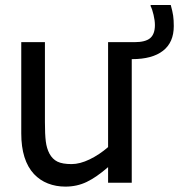

<svg xmlns="http://www.w3.org/2000/svg" viewBox="-20 -709 694 745"><path d="M491.2 0H399.4V-60.5Q354.5 -21.5 316.7 -3.2Q278.8 15.1 233.9 15.1Q197.3 15.1 166 2.9Q134.8 -9.3 111.8 -33.7Q62.5 -86.9 62.5 -191.4V-545.4H154.3V-234.9Q154.3 -187.5 157.7 -160.4Q161.1 -133.3 171.9 -112.8Q183.6 -91.3 202.9 -81.8Q222.2 -72.3 257.8 -72.3Q290 -72.3 327.9 -90.6Q365.7 -108.9 399.4 -138.2V-545.4H501Q544.4 -545.4 562.7 -561Q581.1 -576.7 581.1 -611.8Q581.1 -628.9 575.9 -651.1Q570.8 -673.3 564.5 -685.1V-689.5H642.6Q649.4 -665 651.9 -648.2Q654.3 -631.3 654.3 -607.9Q654.3 -544.4 612.5 -512Q570.8 -479.5 492.2 -479.5H491.2Z"/></svg>

Font: SG Kara Bold
Style: Regular
Weight: 400
Designer: Damoon Khanjanzadeh
Version: Version 1.000